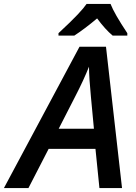

<svg xmlns="http://www.w3.org/2000/svg" viewBox="-79 -951 690 971"><path d="M403.8 -198.2H167L64.9 0H-59.1L323.2 -714.8H457L538.1 0H423.8ZM396 -299.8Q376.5 -502.9 373.8 -545.7Q371.1 -588.4 371.1 -613.8Q344.2 -545.9 301.8 -463.9L217.8 -299.8ZM564.9 -771H490.7Q453.6 -801.8 412.1 -857.9Q348.1 -804.2 296.9 -771H216.8V-783.2Q284.2 -845.7 314.9 -878.7Q345.7 -911.6 358.9 -931.2H480Q498.5 -882.8 564.9 -783.2Z"/></svg>

Font: Open Sans Semibold
Style: Italic
Weight: 600
Italic angle: -12°
Foundry: Ascender Corporation
Version: Version 1.10